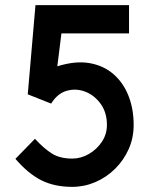

<svg xmlns="http://www.w3.org/2000/svg" viewBox="-20 -720 572 747"><path d="M261 7Q192 7 141 -18.5Q90 -44 40 -102L116 -180Q152 -141 183 -122Q214 -103 261 -103Q295 -103 326 -121Q357 -139 376.5 -168.5Q396 -198 396 -234Q396 -282 372 -315.5Q348 -349 312.5 -363Q277 -377 240.5 -367Q204 -357 179 -317L88 -353L118 -700H482V-590H219L203 -462Q273 -484 328 -474.5Q383 -465 421.5 -431.5Q460 -398 480 -347Q500 -296 500 -234Q500 -183 480.5 -139.5Q461 -96 427.5 -63Q394 -30 351 -11.5Q308 7 261 7Z"/></svg>

Font: Kulim Park SemiBold
Style: Regular
Weight: 600
Designer: Noponies / Dale Sattler
Foundry: Noponies
Version: Version 1.000; ttfautohint (v1.8.3)